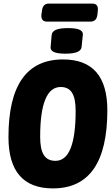

<svg xmlns="http://www.w3.org/2000/svg" viewBox="-20 -1038 624 1066"><path d="M274 8Q27 8 27 -277Q27 -708 330 -708Q576 -708 576 -426Q576 8 274 8ZM288 -145Q400 -145 400 -423Q400 -491 380 -523Q360 -555 317 -555Q203 -555 203 -278Q203 -209 223.5 -177Q244 -145 288 -145ZM343 -740Q298 -740 278.5 -749.5Q259 -759 261 -777L267 -845Q269 -863 290.5 -872.5Q312 -882 358 -882Q403 -882 422.5 -872.5Q442 -863 440 -845L433 -777Q431 -759 409.5 -749.5Q388 -740 343 -740ZM241 -918Q206 -918 210 -958L213 -978Q217 -1018 251 -1018H492Q528 -1018 523 -978L521 -958Q517 -918 482 -918Z"/></svg>

Font: Asap Condensed Condensed ExtraBold
Style: Italic
Weight: 800
Width: 3
Italic angle: -6°
Designer: Pablo Cosgaya
Foundry: Omnibus-Type
Version: Version 3.001; ttfautohint (v1.8.4.7-5d5b)